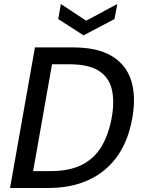

<svg xmlns="http://www.w3.org/2000/svg" viewBox="-20 -936 712 956"><path d="M30 0 154 -700H343Q465 -700 536.5 -657Q608 -614 633 -535.5Q658 -457 639 -349Q625 -268 592 -204Q559 -140 506.5 -94.5Q454 -49 382.5 -24.5Q311 0 219 0ZM145 -84H231Q327 -84 389 -116Q451 -148 486 -207.5Q521 -267 536 -349Q551 -432 536.5 -492Q522 -552 471 -584Q420 -616 324 -616H239ZM564 -916 550 -841 396 -760 270 -841 283 -916 409 -833Z"/></svg>

Font: DM Sans 9pt Medium
Style: Italic
Weight: 500
Italic angle: -10°
Version: Version 4.004;gftools[0.9.30]